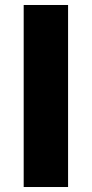

<svg xmlns="http://www.w3.org/2000/svg" viewBox="-20 -750 369 770"><path d="M75 0V-730H253V0Z"/></svg>

Font: M PLUS 2 ExtraBold
Style: Regular
Weight: 800
Version: Version 1.001